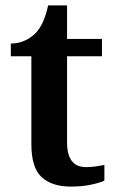

<svg xmlns="http://www.w3.org/2000/svg" viewBox="-20 -680 427 710"><path d="M242 10Q172 10 134 -25Q96 -60 96 -147V-472H20V-519Q48 -519 72 -530Q96 -541 112 -558Q143 -590 158 -660H228V-536H357V-472H228V-153Q228 -62 298 -62Q317 -62 334 -64.5Q351 -67 366 -70V-12Q352 -5 318.5 2.5Q285 10 242 10Z"/></svg>

Font: Noto Serif Tibetan SemiBold
Style: Regular
Weight: 600
Designer: Monotype Design Team
Foundry: Monotype Imaging Inc.
Version: Version 2.103; ttfautohint (v1.8.4.7-5d5b)